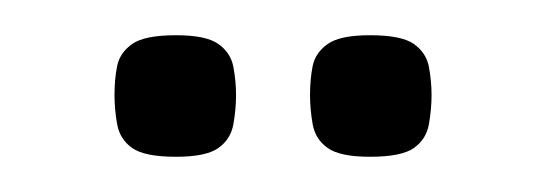

<svg xmlns="http://www.w3.org/2000/svg" viewBox="-20 -657 310 109"><path d="M190 -568Q173 -568 166 -573Q159 -578 157.5 -586.5Q156 -595 156 -603Q156 -612 157.5 -619.5Q159 -627 166 -632Q173 -637 190 -637Q208 -637 215 -632Q222 -627 223.5 -619Q225 -611 225 -603Q225 -595 223.5 -586.5Q222 -578 215 -573Q208 -568 190 -568ZM80 -568Q62 -568 55 -573Q48 -578 46.5 -586.5Q45 -595 45 -603Q45 -612 46.5 -619.5Q48 -627 55 -632Q62 -637 80 -637Q97 -637 104 -632Q111 -627 112.5 -619Q114 -611 114 -603Q114 -595 112.5 -586.5Q111 -578 104 -573Q97 -568 80 -568Z"/></svg>

Font: Fredoka Light
Style: Regular
Weight: 300
Designer: Ben Nathan
Foundry: Milena B. Brandão, Ben Nathan
Version: Version 2.001